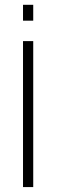

<svg xmlns="http://www.w3.org/2000/svg" viewBox="-20 -760 243 780"><path d="M73.5 0H115V-593H73.5ZM73.5 -740.5V-676H115V-740.5Z"/></svg>

Font: Anybody UltraCondensed Thin ExtraLight
Style: Regular
Weight: 250
Version: Version 1.111